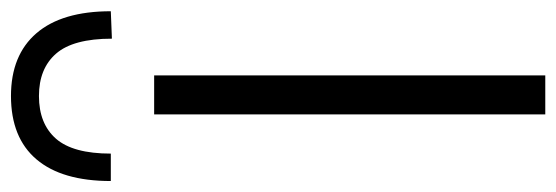

<svg xmlns="http://www.w3.org/2000/svg" viewBox="-374 -662 1014 350"><g transform="rotate(-90 133.0 -487.0)"><path d="M99.5 0V-713H170.5V0ZM237.5 -790Q237.5 -860.5 210.2 -891.8Q183 -923 133 -923Q82.5 -923 55.2 -892Q28 -861 28 -792H-22Q-22 -881 17.5 -927.5Q57 -974 133 -974Q207.5 -974 247.5 -927.5Q287.5 -881 287.5 -792Z"/></g></svg>

Font: Commissioner Light
Style: Regular
Weight: 300
Designer: Kostas Bartsokas
Foundry: Kostas Bartsokas
Version: Version 1.000; ttfautohint (v1.8.3)